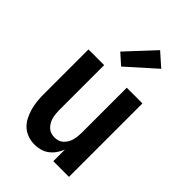

<svg xmlns="http://www.w3.org/2000/svg" viewBox="-230 -862 961 961"><g transform="rotate(45 250.0 -381.5)"><path d="M204 8Q180 8 157 0Q134 -8 116.5 -24Q99 -40 88 -61.5Q77 -83 70.5 -106Q64 -129 61.5 -152.5Q59 -176 59 -200V-520H170V-200Q170 -187 171.5 -174Q173 -161 176.5 -148.5Q180 -136 186.5 -125Q193 -114 202.5 -105Q212 -96 224.5 -92Q237 -88 250 -88Q263 -88 275.5 -92Q288 -96 297.5 -105Q307 -114 313.5 -125Q320 -136 323.5 -148.5Q327 -161 328.5 -174Q330 -187 330 -200V-520H441V0H330V-82Q322 -62 310 -45Q298 -28 281.5 -15.5Q265 -3 245 2.5Q225 8 204 8ZM235 -575 179 -625 315 -771 385 -709Z"/></g></svg>

Font: Zed Mono
Style: Bold
Weight: 700
Monospace: yes
Designer: Belleve Invis
Foundry: Belleve Invis
Version: Version 1.0.0; ttfautohint (v1.8.4)